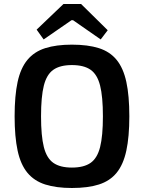

<svg xmlns="http://www.w3.org/2000/svg" viewBox="-20 -926 719 959"><path d="M339 -703Q419 -703 474 -685.5Q529 -668 562.5 -627Q596 -586 611 -517Q626 -448 626 -345Q626 -243 611 -173.5Q596 -104 562.5 -63Q529 -22 474 -4.5Q419 13 339 13Q261 13 206 -4.5Q151 -22 117 -63Q83 -104 68 -173.5Q53 -243 53 -345Q53 -448 68 -517Q83 -586 117 -627Q151 -668 206 -685.5Q261 -703 339 -703ZM339 -601Q280 -601 246.5 -577.5Q213 -554 199 -498.5Q185 -443 185 -345Q185 -247 199 -191.5Q213 -136 246.5 -112.5Q280 -89 339 -89Q399 -89 432.5 -112.5Q466 -136 480 -191.5Q494 -247 494 -345Q494 -443 480 -498.5Q466 -554 432.5 -577.5Q399 -601 339 -601ZM385 -906 518 -775 483 -729 345 -825H337L198 -729L163 -778L297 -906Z"/></svg>

Font: Exo 2 SemiBold
Style: Regular
Weight: 600
Designer: Natanael Gama
Foundry: Natanael Gama
Version: Version 2.010